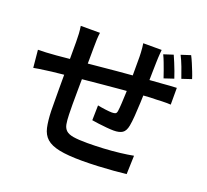

<svg xmlns="http://www.w3.org/2000/svg" viewBox="-140 -968 1279 1185"><g transform="rotate(20 500.0 -375.5)"><path d="M739 -765Q738 -757 737 -742Q736 -727 735 -711Q734 -695 734 -682Q733 -650 732.5 -618.5Q732 -587 731.5 -558.5Q731 -530 730 -504Q729 -462 727 -414.5Q725 -367 722 -326Q719 -285 714 -259Q707 -222 687 -209Q667 -196 630 -196Q612 -196 584 -198.5Q556 -201 529 -204.5Q502 -208 485 -211L487 -309Q512 -304 539.5 -300.5Q567 -297 582 -297Q598 -297 605.5 -301Q613 -305 615 -320Q618 -340 619.5 -370Q621 -400 622.5 -435Q624 -470 625 -505Q625 -532 625 -560.5Q625 -589 625 -619Q625 -649 625 -678Q625 -690 624 -706.5Q623 -723 621.5 -739Q620 -755 618 -765ZM345 -734Q342 -712 341 -689Q340 -666 340 -637Q340 -608 339.5 -562Q339 -516 338.5 -462.5Q338 -409 337.5 -356.5Q337 -304 337 -261.5Q337 -219 338 -195Q339 -157 343.5 -132.5Q348 -108 363.5 -93.5Q379 -79 412 -73.5Q445 -68 503 -68Q554 -68 609.5 -71Q665 -74 715.5 -80Q766 -86 802 -93L798 29Q764 33 715.5 37Q667 41 613.5 43.5Q560 46 511 46Q417 46 361 34.5Q305 23 276.5 -2.5Q248 -28 238.5 -71Q229 -114 227 -178Q227 -199 226.5 -236.5Q226 -274 226 -320.5Q226 -367 226 -415.5Q226 -464 226 -508Q226 -552 226 -584.5Q226 -617 226 -631Q226 -660 224.5 -684.5Q223 -709 219 -734ZM21 -505Q43 -505 74 -506.5Q105 -508 140 -511Q171 -514 230 -519.5Q289 -525 365.5 -532.5Q442 -540 523.5 -547.5Q605 -555 681.5 -561Q758 -567 817 -571Q836 -573 861 -574.5Q886 -576 907 -577V-467Q899 -468 882.5 -468Q866 -468 847.5 -467.5Q829 -467 816 -466Q777 -466 720.5 -461.5Q664 -457 599.5 -451.5Q535 -446 467.5 -439.5Q400 -433 338.5 -427Q277 -421 227 -415.5Q177 -410 147 -407Q132 -405 110 -402Q88 -399 67 -396Q46 -393 32 -390ZM819 -763Q828 -744 838 -719Q848 -694 857.5 -669.5Q867 -645 873 -625L810 -604Q803 -626 794 -650.5Q785 -675 776 -699Q767 -723 757 -743ZM921 -797Q931 -778 941.5 -753Q952 -728 961.5 -704Q971 -680 977 -660L914 -639Q903 -672 888.5 -710Q874 -748 859 -777Z"/></g></svg>

Font: Noto Sans KR SemiBold
Style: Regular
Weight: 600
Designer: Ryoko NISHIZUKA  (kana, bopomofo & ideographs); Paul D. Hunt (Latin, Greek & Cyrillic); Sandoll Communications , Soo-you
Foundry: Adobe
Version: Version 2.004-H2;hotconv 1.0.118;makeotfexe 2.5.65603